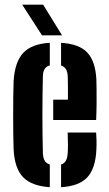

<svg xmlns="http://www.w3.org/2000/svg" viewBox="-20 -791 464 820"><path d="M38.2 -152Q37.2 -176.1 36.7 -214.9Q36.2 -253.7 36.2 -297.5Q36.2 -341.3 36.7 -381.1Q37.2 -420.9 38.2 -446.3Q43.7 -527.6 79.7 -565.6Q115.7 -603.6 192.7 -608.3V-511.8Q177.7 -507.7 170.7 -496.4Q163.7 -485.1 163.1 -464.9Q162.1 -424 161.6 -383.2Q161.1 -342.4 161.1 -301.6Q161.1 -260.7 161.6 -220.2Q162.1 -179.8 163.1 -139.1Q163.7 -117.2 170.7 -105.2Q177.6 -93.2 192.7 -88.6V8.5Q114.5 3.2 78.5 -34.3Q42.5 -71.9 38.2 -152ZM240.8 8.5V-88.2Q254.7 -92.9 261.4 -105Q268.2 -117.1 269.3 -139.1Q270.3 -153.1 270.2 -175.4Q270.2 -197.7 269 -224.9H390.6Q391.7 -214.6 392.2 -192Q392.6 -169.5 391.6 -152Q388 -71.5 352.8 -33.7Q317.6 4.1 240.8 8.5ZM207.2 -278.4V-365.2H270Q270.3 -388.4 270.2 -408.8Q270 -429.3 269.8 -444Q269.5 -458.8 269.3 -464.9Q268.4 -484.4 261.5 -495.6Q254.6 -506.9 240.8 -511.4V-608.1Q317.6 -603.6 352.6 -566.7Q387.6 -529.7 391.6 -451.1Q392.1 -438.8 392.4 -410.4Q392.7 -382 392.5 -346.8Q392.2 -311.7 390.6 -278.4ZM159.5 -640 74.8 -771.2H164.2L245 -640Z"/></svg>

Font: Big Shoulders Stencil Thin
Style: Regular
Weight: 100
Designer: Patric King
Foundry: XO Type Co
Version: Version 2.001